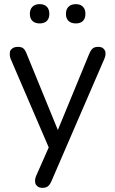

<svg xmlns="http://www.w3.org/2000/svg" viewBox="-20 -719 554 926"><path d="M184 187Q169 187 160 179Q151 171 150 163Q149 155 149 152Q149 141 154 130L215 -8L31 -436Q27 -447 27 -457Q27 -461 28 -469Q29 -477 39 -485Q49 -493 67 -493Q83 -493 92 -486Q101 -479 108 -461L259 -92L411 -461Q419 -479 428 -486Q437 -493 454 -493Q470 -493 478.5 -485Q487 -477 488 -469.5Q489 -462 489 -459Q489 -449 484 -437L228 155Q220 173 210.5 180Q201 187 184 187ZM346 -606Q323 -606 310.5 -618Q298 -630 298 -652Q298 -674 310.5 -686.5Q323 -699 346 -699Q368 -699 380 -686.5Q392 -674 392 -652Q392 -630 380 -618Q368 -606 346 -606ZM171 -606Q149 -606 136.5 -618Q124 -630 124 -652Q124 -674 136.5 -686.5Q149 -699 171 -699Q194 -699 206 -686.5Q218 -674 218 -652Q218 -630 206 -618Q194 -606 171 -606Z"/></svg>

Font: Nunito
Style: Regular
Weight: 400
Designer: Vernon Adams
Foundry: Vernon Adams
Version: Version 3.602